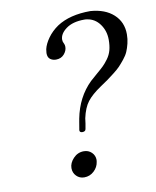

<svg xmlns="http://www.w3.org/2000/svg" viewBox="-78 -719 641 791"><g transform="rotate(-10 243.0 -324.0)"><path d="M219.2 -563Q219.2 -554.2 224.1 -545.9Q227.1 -540 227.1 -532.2Q227.1 -515.6 214.4 -501.2Q201.7 -486.8 180.2 -486.8Q166.5 -486.8 156.2 -494.4Q146 -502 146 -520Q146 -524.4 147.9 -536.1Q152.8 -557.6 169.9 -581.5Q187 -605.5 213.9 -624Q267.6 -659.2 354 -659.2Q415 -654.8 450.4 -622.6Q485.8 -590.3 485.8 -539.1Q485.8 -519 481.2 -500.5Q476.6 -481.9 470.5 -467.8Q464.4 -453.6 451.7 -438Q439 -422.4 429.7 -412.6Q420.4 -402.8 402.1 -388.7Q383.8 -374.5 373.8 -367.4Q363.8 -360.4 342.8 -346.2Q303.7 -319.8 284.9 -295.4Q266.1 -271 256.8 -228L253.9 -206.1Q252.4 -200.7 250 -184.1Q248.5 -173.8 234.9 -173.8Q229.5 -173.8 226.6 -176.5Q223.6 -179.2 224.1 -184.1Q224.6 -186 225.1 -189.9Q225.6 -193.8 226.1 -195.8L230 -219.2Q230.5 -220.7 231 -224.4Q231.4 -228 231.9 -230Q249 -318.4 307.1 -375Q316.9 -384.3 335.7 -400.1Q354.5 -416 364.5 -425.8Q374.5 -435.5 386.2 -451.4Q397.9 -467.3 403.1 -486.3Q408.2 -505.4 408.2 -529.8Q408.2 -566.9 387.9 -595Q367.7 -623 335 -627.9Q331.1 -628.9 323.2 -628.9Q274.9 -628.9 247.1 -608.4Q219.2 -587.9 219.2 -563ZM165 -35.2Q165 -56.6 183.1 -75.9Q201.2 -95.2 227.1 -95.2Q246.6 -95.2 259.8 -82.3Q272.9 -69.3 272.9 -50.8Q272.9 -45.9 272 -43Q269 -21 251.7 -4.9Q234.4 11.2 210.9 11.2Q191.4 11.2 178.2 -2.2Q165 -15.6 165 -35.2Z"/></g></svg>

Font: Common Serif
Style: Italic
Weight: 400
Italic angle: -12°
Designer: Philipp H. Poll, Khaled Hosny
Foundry: Stefan Peev, Context Ltd.
Version: Version 1.026